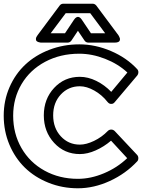

<svg xmlns="http://www.w3.org/2000/svg" viewBox="-32 -968 757 1022"><path d="M-12.2 -352.1Q-12.2 -433.1 18.6 -503.7Q49.3 -574.2 102.8 -624.3Q156.2 -674.3 231 -703.1Q305.7 -731.9 390.1 -731.9Q475.1 -731.9 558.3 -696.5Q641.6 -661.1 698.2 -600.1Q704.6 -593.3 704.6 -583.5Q704.6 -573.7 699.2 -566.9L579.1 -424.8Q576.2 -420.9 571 -417.5Q565.9 -414.1 556.9 -415Q547.9 -416 540 -425.8Q510.3 -463.4 469.7 -486.1Q429.2 -508.8 393.1 -508.8Q332.5 -508.8 291.7 -465.1Q251 -421.4 251 -354Q251 -286.6 291.7 -242.4Q332.5 -198.2 393.1 -198.2Q427.2 -198.2 468.5 -218Q509.8 -237.8 542 -271Q548.8 -277.8 559.1 -278.3Q569.3 -278.8 578.1 -271L698.2 -143.1Q704.6 -135.7 704.3 -125.2Q704.1 -114.7 698.2 -108.9Q637.2 -43.5 552.5 -4.6Q467.8 34.2 382.8 34.2Q299.3 34.2 225.8 4.6Q152.3 -24.9 100.1 -75.9Q47.9 -127 17.8 -198.7Q-12.2 -270.5 -12.2 -352.1ZM38.1 -352.1Q38.1 -256.8 82.3 -179.9Q126.5 -103 205.3 -59.6Q284.2 -16.1 382.8 -16.1Q451.2 -16.1 521.5 -45.7Q591.8 -75.2 645 -126L559.1 -219.2Q521.5 -187 477.5 -167.5Q433.6 -147.9 393.1 -147.9Q311 -147.9 256.1 -207.5Q201.2 -267.1 201.2 -354Q201.2 -440.9 256.1 -500Q311 -559.1 393.1 -559.1Q436.5 -559.1 480.7 -537.4Q524.9 -515.6 560.1 -479L646 -582Q596.7 -627.9 527.3 -655Q458 -682.1 390.1 -682.1Q289.1 -682.1 208.5 -639.2Q127.9 -596.2 83 -520.8Q38.1 -445.3 38.1 -352.1ZM168 -780.8 285.2 -938Q292.5 -948.2 305.2 -948.2H460.9Q472.7 -948.2 481 -938L598.1 -780.8Q598.6 -779.8 599.6 -778.3Q600.6 -776.9 602.5 -772.9Q604.5 -769 605.7 -765.1Q606.9 -761.2 606.4 -756.8Q606 -752.4 603.5 -749Q601.1 -745.6 594.5 -743.4Q587.9 -741.2 578.1 -741.2H439Q425.3 -741.2 418 -752L382.8 -804.2L348.1 -752Q340.3 -741.2 327.1 -741.2H188Q186 -741.2 182.9 -741.5Q179.7 -741.7 172.9 -743.9Q166 -746.1 162.4 -749.8Q158.7 -753.4 159.2 -761.7Q159.7 -770 168 -780.8ZM237.8 -791H314L361.8 -862.8Q368.2 -872.6 375 -876Q381.8 -879.4 386.7 -877.7Q391.6 -876 395.5 -872.8Q399.4 -869.6 401.4 -866.2L403.8 -862.8L452.1 -791H527.8L448.2 -897.9H317.9Z"/></svg>

Font: Trueno ExtraBold Outline
Style: Regular
Weight: 800
Width: 6
Designer: Julieta Ulanovsky
Foundry: Julieta Ulanovsky
Version: Version 3.001b | FøM Fix